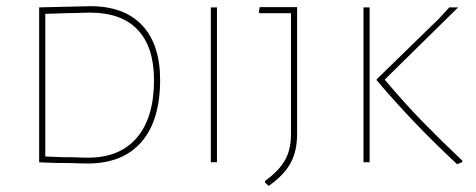

<svg xmlns="http://www.w3.org/2000/svg" viewBox="-20 -530 1555 627"><path d="M274.9 -509.8Q385.7 -509.8 444.3 -447.3Q502.9 -384.8 502.9 -269Q502.9 -137.2 441.9 -66.4Q380.9 3.9 266.1 3.9Q251 3.9 237.3 3.4Q230 2.9 215.3 2.7Q200.7 2.4 192.9 2.4Q185.1 2.4 169.2 2.2Q153.3 2 145.5 1.5Q121.6 0.5 107.9 0V-505.9ZM482.9 -268.1Q482.9 -376.5 429.7 -432.6Q376.5 -488.8 273.9 -488.8Q261.7 -488.8 249 -488.3Q242.2 -487.8 228.3 -487.5Q214.4 -487.3 207 -487.3Q176.8 -486.3 162.1 -485.8Q132.8 -484.9 127.9 -484.9V-19Q141.1 -18.6 161.6 -17.6Q168.5 -17.1 182.4 -16.8Q196.3 -16.6 203.1 -16.6Q210 -16.6 222.9 -16.4Q235.8 -16.1 242.2 -15.6Q254.4 -15.1 267.1 -15.1Q371.1 -15.1 426.8 -80.1Q482.9 -146 482.9 -268.1Z M688.5 -505.9V0H668.5V-505.9Z M950.2 -92.8Q950.2 -36.6 929.2 2Q907.2 42.5 857.4 77.1L845.2 65.9V61Q890.6 28.3 910.6 -6.8Q930.2 -41.5 930.2 -91.8V-486.8H828.1L825.2 -490.2L828.1 -506.8H950.2Z M1470.2 3.9Q1397.5 -64 1335.9 -128.4Q1268.1 -199.2 1210 -268.1V-271L1412.1 -467.8L1447.3 -505.9H1476.1L1236.3 -270Q1301.8 -192.4 1358.9 -133.8Q1420.9 -70.3 1490.2 -4.9L1489.3 -1Q1487.8 1 1482.4 2.4Q1476.6 4.4 1474.1 5.9ZM1187 0H1167V-505.9H1187Z"/></svg>

Font: Datalegreya
Style: Dot
Weight: 700
Designer: Figs Lab
Foundry: Figs Lab
Version: Version 1.002;PS 001.002;hotconv 1.0.70;makeotf.lib2.5.58329